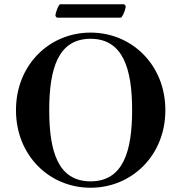

<svg xmlns="http://www.w3.org/2000/svg" viewBox="-20 -864 850 901"><path d="M240 -792C240 -788 245 -781 249 -781H546C552 -781 561 -801 564 -810C567 -819 570 -828 570 -833C570 -837 565 -844 561 -844H263C257 -844 249 -824 246 -815C243 -806 240 -797 240 -792ZM55 -347C55 -134 212 17 405 17C598 17 756 -134 756 -347C756 -560 598 -711 405 -711C212 -711 55 -560 55 -347ZM211 -347C211 -540 252 -682 405 -682C558 -682 600 -540 600 -347C600 -154 558 -13 405 -13C252 -13 211 -154 211 -347Z"/></svg>

Font: Monomakh Unicode
Style: Regular
Weight: 400
Version: Version 1.2